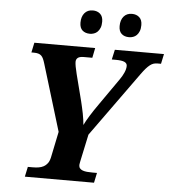

<svg xmlns="http://www.w3.org/2000/svg" viewBox="-60 -966 911 1021"><g transform="rotate(5 395.5 -456.0)"><path d="M110.8 0 122.1 -53.2H148.9Q164.6 -53.2 179.2 -55.4Q193.8 -57.6 206.1 -64.2Q218.3 -70.8 227.1 -82.5Q235.8 -94.2 240.2 -113.8L269 -252.9L161.1 -607.9Q156.7 -622.6 152.1 -632.8Q147.5 -643.1 141.1 -649.2Q134.8 -655.3 125.2 -658.2Q115.7 -661.1 101.1 -661.1H87.9L99.1 -713.9H423.8L413.1 -661.1H368.2Q345.2 -661.1 335.7 -653.3Q326.2 -645.5 326.2 -631.8Q326.2 -623 329.1 -606.4Q332 -589.8 337.9 -566.9L374 -425.8Q377.4 -411.1 381.3 -394.5Q385.3 -377.9 388.4 -361.3Q391.6 -344.7 393.8 -328.9Q396 -313 397 -300.8Q406.2 -320.8 425.3 -351.6Q444.3 -382.3 470.2 -418.9L568.8 -560.1Q581.1 -577.1 590.1 -597.2Q599.1 -617.2 599.1 -633.8Q599.1 -647.5 585.2 -654.3Q571.3 -661.1 538.1 -661.1H517.1L528.8 -713.9H791L779.8 -661.1H761.2Q750 -661.1 740.5 -658.2Q731 -655.3 721.2 -647.7Q711.4 -640.1 700.4 -627.7Q689.5 -615.2 675.8 -596.2L428.2 -252L397.9 -109.9Q397 -104.5 395.5 -97.7Q394 -90.8 394 -86.9Q394 -76.2 399.4 -69.6Q404.8 -63 414.6 -59.3Q424.3 -55.7 437.7 -54.4Q451.2 -53.2 466.8 -53.2H491.2L480 0ZM448.7 -856.9Q448.7 -837.4 443.4 -824.2Q438 -811 429.7 -802.7Q421.4 -794.4 410.6 -790.8Q399.9 -787.1 389.2 -787.1Q364.3 -787.1 349.1 -800.5Q334 -814 334 -841.8Q334 -874 350.1 -893.1Q366.2 -912.1 394 -912.1Q418 -912.1 433.3 -898.4Q448.7 -884.8 448.7 -856.9ZM657.7 -856.9Q657.7 -837.4 652.3 -824.2Q647 -811 638.7 -802.7Q630.4 -794.4 619.6 -790.8Q608.9 -787.1 598.1 -787.1Q573.2 -787.1 558.1 -800.5Q543 -814 543 -841.8Q543 -874 559.1 -893.1Q575.2 -912.1 603 -912.1Q627 -912.1 642.3 -898.4Q657.7 -884.8 657.7 -856.9Z"/></g></svg>

Font: Droid Serif
Style: Bold Italic
Weight: 700
Italic angle: -12°
Designer: Monotype Design team
Foundry: Monotype Imaging Inc.
Version: Version 1.03